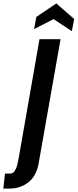

<svg xmlns="http://www.w3.org/2000/svg" viewBox="-88 -929 454 1121"><path d="M-68.5 172 -59 84.5H-28Q-20.5 84.5 -12 79.5Q-3.5 74.5 5 56.2Q13.5 38 20.5 -2.5L142.5 -700H265.5L137.5 25.5Q124.5 99 77.5 135.5Q30.5 172 -31 172ZM331.5 -747 224.5 -817.5 111 -759 124 -830 241 -909 345 -818Z"/></svg>

Font: Cabin Condensed
Style: Bold Italic
Weight: 700
Width: 3
Italic angle: -10°
Designer: Pablo Impallari
Foundry: Pablo Impallari. http://www.impallari.com Igino Marini. http://www.ikern.com
Version: Version 3.001; ttfautohint (v1.8.3)